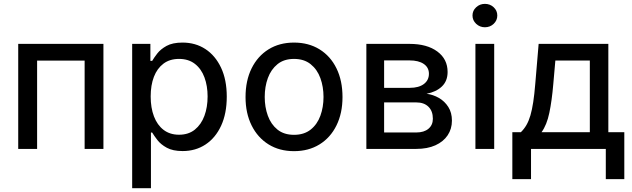

<svg xmlns="http://www.w3.org/2000/svg" viewBox="-20 -774 3285 998"><path d="M517.6 -545.9V0H419.9V-459H172.9V0H74.7V-545.9Z M667 204.1V-545.9H761.7V-457.5H771Q780.3 -473.6 797.4 -495.8Q814.5 -518.1 845.7 -535.4Q877 -552.7 928.7 -552.7Q996.1 -552.7 1047.6 -519Q1099.1 -485.4 1128.9 -422.4Q1158.7 -359.4 1158.7 -271.5Q1158.7 -184.1 1129.4 -120.6Q1100.1 -57.1 1048.3 -22.9Q996.6 11.2 929.2 11.2Q878.4 11.2 846.9 -6.1Q815.4 -23.4 798.1 -46.1Q780.8 -68.8 771 -85H764.6V204.1ZM910.6 -73.7Q960 -73.7 992.9 -100.3Q1025.9 -127 1042.5 -171.9Q1059.1 -216.8 1059.1 -272.5Q1059.1 -327.6 1042.7 -371.8Q1026.4 -416 993.2 -441.9Q960 -467.8 910.6 -467.8Q862.3 -467.8 829.6 -443.1Q796.9 -418.5 780 -374.8Q763.2 -331.1 763.2 -272.5Q763.2 -213.9 780.3 -168.9Q797.4 -124 830.3 -98.9Q863.3 -73.7 910.6 -73.7Z M1508.3 11.7Q1432.6 11.7 1376 -23.4Q1319.3 -58.6 1287.8 -122.1Q1256.3 -185.5 1256.3 -269.5Q1256.3 -355 1287.8 -418.7Q1319.3 -482.4 1376 -517.6Q1432.6 -552.7 1508.3 -552.7Q1584 -552.7 1640.9 -517.6Q1697.8 -482.4 1729 -418.7Q1760.3 -355 1760.3 -269.5Q1760.3 -185.5 1729 -122.1Q1697.8 -58.6 1640.9 -23.4Q1584 11.7 1508.3 11.7ZM1508.3 -73.2Q1560.5 -73.2 1594.7 -100.3Q1628.9 -127.4 1645.3 -172.4Q1661.6 -217.3 1661.6 -270Q1661.6 -322.8 1645.3 -367.9Q1628.9 -413.1 1594.7 -440.4Q1560.5 -467.8 1508.3 -467.8Q1456.1 -467.8 1422.4 -440.4Q1388.7 -413.1 1372.3 -368.2Q1356 -323.2 1356 -270Q1356 -217.3 1372.3 -172.4Q1388.7 -127.4 1422.4 -100.3Q1456.1 -73.2 1508.3 -73.2Z M1884.3 0V-545.9H2108.9Q2199.7 -545.9 2253.2 -506.3Q2306.6 -466.8 2306.6 -399.9Q2306.6 -353 2277.1 -324.7Q2247.6 -296.4 2197.3 -286.6Q2231.4 -282.2 2261.5 -264.9Q2291.5 -247.6 2310.3 -218Q2329.1 -188.5 2329.1 -147Q2329.1 -104 2306.9 -70.8Q2284.7 -37.6 2243.2 -18.8Q2201.7 0 2143.6 0ZM1976.6 -85.4H2143.6Q2184.1 -85.4 2207 -104.7Q2230 -124 2230 -156.7Q2230 -196.8 2207 -219.2Q2184.1 -241.7 2143.6 -241.7H1976.6ZM1976.6 -317.4H2109.9Q2156.7 -317.4 2183.1 -337.2Q2209.5 -356.9 2209.5 -390.6Q2209.5 -423.3 2182.6 -441.7Q2155.8 -460 2108.9 -460H1976.6Z M2451.2 0V-545.9H2548.8V0ZM2500.5 -632.3Q2474.1 -632.3 2455.1 -650.1Q2436 -668 2436 -693.4Q2436 -718.8 2455.1 -736.3Q2474.1 -753.9 2500.5 -753.9Q2527.3 -753.9 2546.1 -736.3Q2564.9 -718.8 2564.9 -693.4Q2564.9 -668 2546.1 -650.1Q2527.3 -632.3 2500.5 -632.3Z M2643.1 157.2V-86.9H2687.5Q2704.1 -103 2716.3 -124Q2728.5 -145 2737.1 -174.3Q2745.6 -203.6 2751.7 -243.7Q2757.8 -283.7 2762.2 -337.4L2779.8 -545.9H3142.1V-86.9H3225.1V157.2H3128.9V0H2740.2V157.2ZM2794.9 -86.9H3045.9V-459.5H2866.7L2856 -337.4Q2848.6 -250.5 2835.4 -187.5Q2822.3 -124.5 2794.9 -86.9Z"/></svg>

Font: Inter Cardless
Style: Regular
Weight: 400
Designer: Rasmus Andersson
Foundry: rsms
Version: Version 4.001;git-9221beed3